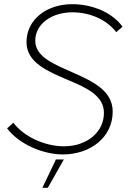

<svg xmlns="http://www.w3.org/2000/svg" viewBox="-20 -730 615 920"><path d="M281 10C413 10 520 -72 520 -195C520 -293 430 -338 332 -381C244 -421 149 -455 149 -535C149 -615 227 -671 327 -671C411 -671 491 -636 537 -576L567 -602C521 -667 427 -710 326 -710C204 -710 107 -637 107 -528C107 -430 209 -388 305 -347C394 -310 478 -272 478 -189C478 -95 394 -29 287 -29C196 -29 95 -74 44 -142L14 -115C68 -42 183 10 281 10ZM183 170H209L286 34H248Z"/></svg>

Font: Fixel Display 20240404 ExLight
Style: Italic
Weight: 200
Italic angle: -10°
Designer: AlfaBravo + MacPaw
Foundry: Kyrylo Tkachov, Marchela Mozhyna, Serhii Makarenko, Maria Weinstein, Zakhar Kryvoshyya
Version: Version 1.211;Glyphs 3.2 (3225)